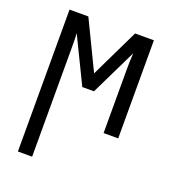

<svg xmlns="http://www.w3.org/2000/svg" viewBox="-140 -642 885 988"><g transform="rotate(20 302.0 -148.5)"><path d="M71 240H149V-343C149 -372 149 -411 147 -436L269 -185H333L456 -438C454 -413 453 -374 453 -347V0H533V-537H430L302 -272L174 -537H71Z"/></g></svg>

Font: Noto Sans Condensed
Style: Regular
Weight: 400
Width: 3
Designer: Monotype Design Team
Foundry: Monotype Imaging Inc.
Version: Version 2.013